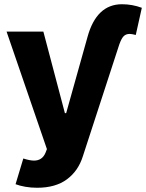

<svg xmlns="http://www.w3.org/2000/svg" viewBox="-20 -678 683 897"><path d="M52.7 182.6 88.9 62.5Q119.6 72.3 138.7 72.3Q177.2 72.3 192.4 36.1L199.2 18.6L10.7 -530.3H182.6L283.2 -149.4H289.1L388.7 -504.9Q430.7 -658.2 549.8 -658.2Q597.7 -658.2 642.6 -641.6L614.3 -514.6Q596.2 -519.5 585.9 -519.5Q567.9 -519.5 557.4 -508.5Q546.9 -497.6 537.1 -469.7L367.2 51.8Q345.7 120.6 292.5 159.9Q239.3 199.2 153.3 199.2Q125 199.2 98.4 194.6Q71.8 189.9 52.7 182.6Z"/></svg>

Font: Pretendard JP ExtraBold
Style: Regular
Weight: 800
Designer: Base glyphs from Inter by Rasmus Andersson; Hangeul glyphs from Noto Sans CJK(Source Han Sans) by Jang Soo-young and Kan
Foundry: Kil Hyung-jin
Version: Version 1.309